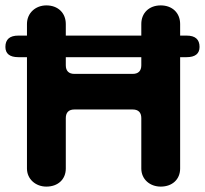

<svg xmlns="http://www.w3.org/2000/svg" viewBox="-28 -676 760 712"><path d="M144 16C187 16 216 -11 216 -51V-238C216 -259 227 -270 248 -270H464C485 -270 496 -259 496 -238V-51C496 -11 528 16 568 16C611 16 640 -11 640 -51V-464H664C696 -464 712 -477 712 -502C712 -530 696 -544 664 -544H640V-587C640 -628 611 -656 568 -656C525 -656 496 -628 496 -587V-544H216V-587C216 -628 187 -656 144 -656C104 -656 72 -628 72 -587V-544H40C8 -544 -8 -530 -8 -502C-8 -477 8 -464 40 -464H72V-51C72 -12 104 16 144 16ZM216 -464H496V-434C496 -413 485 -402 464 -402H248C227 -402 216 -413 216 -434Z"/></svg>

Font: Dongle
Style: Bold
Weight: 700
Designer: Yanghee Ryu
Foundry: Yanghee Ryu
Version: Version 2.000